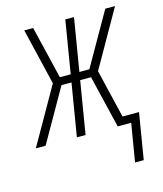

<svg xmlns="http://www.w3.org/2000/svg" viewBox="-121 -599 726 854"><g transform="rotate(-15 242.5 -172.5)"><path d="M395 175 424 0H362L304 -242H254L214 0H174L214 -242H168L30 0H-15L133 -260L71 -520H112L170 -278H220L260 -520H300L260 -278H306L444 -520H489L341 -260L394 -37H470L435 175Z"/></g></svg>

Font: Iosevka Curly Extralight
Style: Italic
Weight: 200
Italic angle: -9°
Monospace: yes
Designer: Belleve Invis
Foundry: Belleve Invis
Version: Version 22.1.2; ttfautohint (v1.8.4)